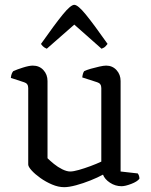

<svg xmlns="http://www.w3.org/2000/svg" viewBox="-20 -772 625 796"><path d="M246 4Q222 4 196 -7Q170 -18 147.5 -34Q125 -50 111 -65.5Q97 -81 97 -90V-407Q97 -426 80 -431L25 -449Q26 -460 29 -467Q32 -474 35 -477Q50 -484 75.5 -492Q101 -500 116 -500Q143 -500 160 -481.5Q177 -463 177 -436V-116Q187 -106 203.5 -92.5Q220 -79 238.5 -70Q257 -61 271 -61Q284 -61 307 -67.5Q330 -74 355.5 -83.5Q381 -93 400 -102V-407Q400 -426 383 -431L321 -451Q323 -469 329 -477Q339 -482 356.5 -487Q374 -492 392 -496Q410 -500 420 -500Q446 -500 463 -481.5Q480 -463 480 -436V-61L551 -53Q558 -44 558 -31Q549 -19 524 -9.5Q499 0 484 0Q458 0 436 -14.5Q414 -29 407 -48Q385 -36 355 -24Q325 -12 295.5 -4Q266 4 246 4ZM174 -570Q164 -574 158 -580Q152 -586 150 -590Q207 -671 240 -711.5Q273 -752 288 -752Q303 -752 336 -711.5Q369 -671 426 -590Q423 -586 417.5 -580Q412 -574 401 -570L288 -670Z"/></svg>

Font: Texturina Light
Style: Regular
Weight: 300
Designer: Guillermo Torres Carreño
Foundry: Omnibus-Type
Version: Version 1.002; ttfautohint (v1.8.3)